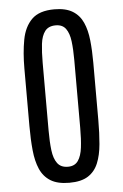

<svg xmlns="http://www.w3.org/2000/svg" viewBox="-54 -780 529 827"><g transform="rotate(-5 211.0 -366.0)"><path d="M212.4 8.8Q161.6 8.8 131.3 -10Q101.1 -28.8 86.2 -63Q71.3 -97.2 66.7 -144.5Q62 -191.9 62 -249V-498Q62 -566.9 72.3 -622.1Q82.5 -677.2 114.7 -709.2Q147 -741.2 212.4 -741.2Q261.7 -741.2 291.5 -722.9Q321.3 -704.6 335.9 -671.6Q350.6 -638.7 355.2 -594.2Q359.9 -549.8 359.9 -498V-249Q359.9 -192.9 355.7 -145.8Q351.6 -98.6 337.4 -64Q323.2 -29.3 293.7 -10.3Q264.2 8.8 212.4 8.8ZM212.4 -60.5Q241.7 -60.5 256.1 -81.1Q270.5 -101.6 274.9 -137.9Q279.3 -174.3 279.3 -222.7V-516.1Q279.3 -562.5 274.9 -597.4Q270.5 -632.3 256.1 -652.1Q241.7 -671.9 212.4 -671.9Q181.2 -671.9 166 -652.1Q150.9 -632.3 146.7 -597.4Q142.6 -562.5 142.6 -516.1V-222.7Q142.6 -174.3 147 -137.9Q151.4 -101.6 166.5 -81.1Q181.6 -60.5 212.4 -60.5Z"/></g></svg>

Font: Antonio ExtraLight
Style: Regular
Weight: 250
Designer: Vernon Adams
Foundry: Vernon Adams
Version: Version 1.002